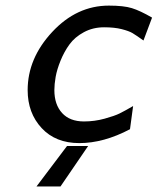

<svg xmlns="http://www.w3.org/2000/svg" viewBox="-20 -505 565 688"><path d="M79.1 -182.1Q79.1 -295.9 167 -390.4Q254.9 -484.9 370.1 -484.9Q423.3 -484.9 452.6 -475.8Q481.9 -466.8 524.9 -441.9L494.1 -359.9Q467.3 -378.9 454.6 -386.5Q441.9 -394 416 -400.6Q390.1 -407.2 353 -407.2Q313 -407.2 280.5 -389.6Q248 -372.1 229 -345.9Q210 -319.8 197 -287.8Q184.1 -255.9 179.4 -229.5Q174.8 -203.1 174.8 -182.1Q174.8 -130.4 202.4 -100.1Q230 -69.8 280.8 -69.8Q318.8 -69.8 355 -79.8Q391.1 -89.8 408.4 -98.4Q425.8 -106.9 457 -125L445.8 -42Q351.6 7.8 264.2 7.8Q179.2 7.8 129.2 -46.1Q79.1 -100.1 79.1 -182.1ZM110.8 163.1 220.2 18.1H295.9L196.8 163.1Z"/></svg>

Font: CMU Bright
Style: SemiBoldOblique
Weight: 600
Italic angle: -12°
Version: Version 0.7.0